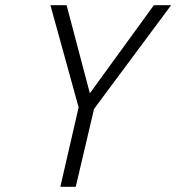

<svg xmlns="http://www.w3.org/2000/svg" viewBox="-20 -715 675 735"><path d="M635 -695 340 -298 270 0H211L281 -304L173 -695H235L324 -358L569 -695Z"/></svg>

Font: Titillium Web Light
Style: Italic
Weight: 300
Italic angle: -13°
Version: Version 1.002;PS 57.000;hotconv 1.0.70;makeotf.lib2.5.55311